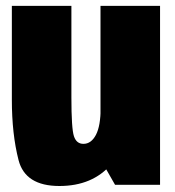

<svg xmlns="http://www.w3.org/2000/svg" viewBox="-20 -616 582 640"><path d="M363.5 0H513.5V-596.5H315V-85ZM218 -596.5H19.5V-284Q19.5 -169 41.8 -82.5Q64 4 178 4Q288.5 4 351 -68.8Q413.5 -141.5 413.5 -235.5L315.5 -257Q315.5 -196.5 299.8 -166.5Q284 -136.5 258 -136.5Q235 -136.5 226.5 -161.8Q218 -187 218 -291.5Z"/></svg>

Font: Anybody Condensed Black
Style: Regular
Weight: 900
Width: 3
Designer: Tyler Finck
Foundry: Etcetera Type Company
Version: Version 1.113;gftools[0.9.25]